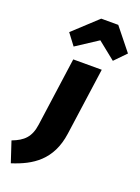

<svg xmlns="http://www.w3.org/2000/svg" viewBox="-310 -921 895 1228"><g transform="rotate(20 138.0 -306.5)"><path d="M51 -612 198 -708 318 -612 393 -689 272 -840H156L-7 -689ZM-71 227C64 184 181 112 207 -76L271 -534H77L12 -66C0 21 -40 59 -117 88Z"/></g></svg>

Font: Fira Sans Heavy
Style: Italic
Weight: 900
Italic angle: -8°
Designer: bBox Type GmbH & Carrois Corporate GbR & Edenspiekermann AG
Foundry: bBox Type GmbH & Carrois Corporate GbR & Edenspiekermann AG
Version: Version 4.301;PS 004.301;hotconv 1.0.88;makeotf.lib2.5.64775